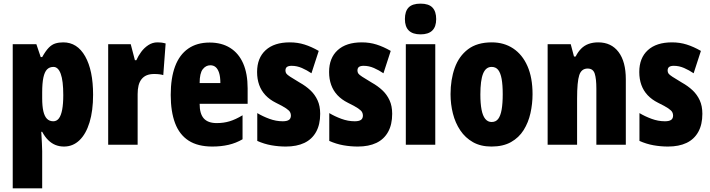

<svg xmlns="http://www.w3.org/2000/svg" viewBox="-20 -796 3907 1056"><path d="M328 -563Q405 -563 448.5 -486Q492 -409 492 -275Q492 -187 472.5 -123Q453 -59 417 -24.5Q381 10 332 10Q307 10 285.5 1.5Q264 -7 245.5 -25Q227 -43 212 -71H207Q209 -34 210.5 -7.5Q212 19 212 35V240H50V-553H180L204 -482H212Q231 -516 248 -533.5Q265 -551 284.5 -557Q304 -563 328 -563ZM274 -428Q252 -428 238.5 -414Q225 -400 218.5 -369Q212 -338 212 -288V-256Q212 -212 218.5 -184Q225 -156 238.5 -142.5Q252 -129 273 -129Q292 -129 304 -145Q316 -161 322 -193Q328 -225 328 -273Q328 -352 314 -390Q300 -428 274 -428Z M846 -563Q856 -563 866 -562Q876 -561 891 -557L878 -383Q868 -386 856 -387.5Q844 -389 828 -389Q804 -389 787 -382Q770 -375 758.5 -360.5Q747 -346 742 -325.5Q737 -305 737 -278V0H575V-553H699L722 -465H730Q740 -488 756.5 -510.5Q773 -533 796 -548Q819 -563 846 -563Z M1133 -562Q1199 -562 1246 -532.5Q1293 -503 1317.5 -447Q1342 -391 1342 -310V-225H1078Q1078 -170 1101 -144.5Q1124 -119 1172 -119Q1210 -119 1243 -129Q1276 -139 1314 -162V-30Q1278 -9 1237 0.5Q1196 10 1148 10Q1068 10 1017.5 -22.5Q967 -55 943 -118.5Q919 -182 919 -274Q919 -367 943 -431Q967 -495 1015 -528.5Q1063 -562 1133 -562ZM1137 -437Q1112 -437 1095 -415Q1078 -393 1078 -339H1192Q1192 -374 1185 -395.5Q1178 -417 1166 -427Q1154 -437 1137 -437Z M1741 -170Q1741 -111 1718.5 -70.5Q1696 -30 1654 -10Q1612 10 1552 10Q1512 10 1472.5 3Q1433 -4 1395 -21V-174Q1425 -156 1461.5 -142.5Q1498 -129 1535 -129Q1558 -129 1569 -136.5Q1580 -144 1580 -161Q1580 -170 1575.5 -179Q1571 -188 1553.5 -200Q1536 -212 1497 -231Q1463 -248 1440 -272.5Q1417 -297 1405.5 -329Q1394 -361 1394 -400Q1394 -477 1441 -520Q1488 -563 1574 -563Q1617 -563 1655 -551Q1693 -539 1733 -516L1693 -393Q1668 -410 1640.5 -422Q1613 -434 1584 -434Q1567 -434 1558.5 -428Q1550 -422 1550 -408Q1550 -399 1554.5 -392Q1559 -385 1576 -374Q1593 -363 1628 -342Q1662 -323 1687 -299.5Q1712 -276 1726.5 -244.5Q1741 -213 1741 -170Z M2137 -170Q2137 -111 2114.5 -70.5Q2092 -30 2050 -10Q2008 10 1948 10Q1908 10 1868.5 3Q1829 -4 1791 -21V-174Q1821 -156 1857.5 -142.5Q1894 -129 1931 -129Q1954 -129 1965 -136.5Q1976 -144 1976 -161Q1976 -170 1971.5 -179Q1967 -188 1949.5 -200Q1932 -212 1893 -231Q1859 -248 1836 -272.5Q1813 -297 1801.5 -329Q1790 -361 1790 -400Q1790 -477 1837 -520Q1884 -563 1970 -563Q2013 -563 2051 -551Q2089 -539 2129 -516L2089 -393Q2064 -410 2036.5 -422Q2009 -434 1980 -434Q1963 -434 1954.5 -428Q1946 -422 1946 -408Q1946 -399 1950.5 -392Q1955 -385 1972 -374Q1989 -363 2024 -342Q2058 -323 2083 -299.5Q2108 -276 2122.5 -244.5Q2137 -213 2137 -170Z M2374 -553V0H2212V-553ZM2293 -776Q2338 -776 2358.5 -754.5Q2379 -733 2379 -691Q2379 -649 2357.5 -628Q2336 -607 2293 -607Q2250 -607 2228.5 -628Q2207 -649 2207 -691Q2207 -734 2227.5 -755Q2248 -776 2293 -776Z M2909 -278Q2909 -225 2897.5 -173.5Q2886 -122 2860 -80.5Q2834 -39 2790.5 -14.5Q2747 10 2683 10Q2624 10 2581.5 -14Q2539 -38 2511.5 -79Q2484 -120 2471 -171.5Q2458 -223 2458 -278Q2458 -358 2481 -422.5Q2504 -487 2554 -525Q2604 -563 2685 -563Q2752 -563 2802.5 -529.5Q2853 -496 2881 -432.5Q2909 -369 2909 -278ZM2622 -276Q2622 -227 2628.5 -193Q2635 -159 2649 -142Q2663 -125 2684 -125Q2707 -125 2720 -142Q2733 -159 2739 -193Q2745 -227 2745 -278Q2745 -329 2739 -362Q2733 -395 2720 -411.5Q2707 -428 2684 -428Q2652 -428 2637 -391Q2622 -354 2622 -276Z M3270 -563Q3342 -563 3382 -510Q3422 -457 3422 -360V0H3260V-308Q3260 -363 3251 -391Q3242 -419 3212 -419Q3178 -419 3166 -383Q3154 -347 3154 -253V0H2992V-553H3119L3137 -485H3146Q3159 -511 3176.5 -528.5Q3194 -546 3217.5 -554.5Q3241 -563 3270 -563Z M3843 -170Q3843 -111 3820.5 -70.5Q3798 -30 3756 -10Q3714 10 3654 10Q3614 10 3574.5 3Q3535 -4 3497 -21V-174Q3527 -156 3563.5 -142.5Q3600 -129 3637 -129Q3660 -129 3671 -136.5Q3682 -144 3682 -161Q3682 -170 3677.5 -179Q3673 -188 3655.5 -200Q3638 -212 3599 -231Q3565 -248 3542 -272.5Q3519 -297 3507.5 -329Q3496 -361 3496 -400Q3496 -477 3543 -520Q3590 -563 3676 -563Q3719 -563 3757 -551Q3795 -539 3835 -516L3795 -393Q3770 -410 3742.5 -422Q3715 -434 3686 -434Q3669 -434 3660.5 -428Q3652 -422 3652 -408Q3652 -399 3656.5 -392Q3661 -385 3678 -374Q3695 -363 3730 -342Q3764 -323 3789 -299.5Q3814 -276 3828.5 -244.5Q3843 -213 3843 -170Z"/></svg>

Font: Noto Sans Khmer ExtraCondensed Black
Style: Regular
Weight: 900
Width: 2
Designer: Danh Hong and the Monotype Design Team
Foundry: Monotype Imaging Inc.
Version: Version 2.004